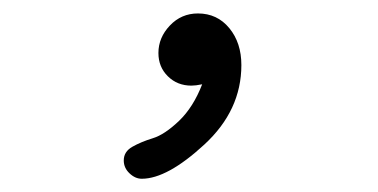

<svg xmlns="http://www.w3.org/2000/svg" viewBox="-20 -128 565 287"><path d="M165 111.8Q165 98.6 178 91.3Q190.9 84 208.5 78.6Q226.1 73.2 247.6 52.7Q269 32.2 282.2 -2Q272.5 0 266.1 0Q245.1 0 231 -13.9Q216.8 -27.8 216.8 -48.8Q216.8 -71.8 233.9 -89.8Q251 -107.9 275.9 -107.9Q304.7 -107.9 322.8 -85.9Q340.8 -64 340.8 -30.8Q340.8 37.1 285.4 88.1Q230 139.2 191.9 139.2Q182.1 139.2 173.6 131.1Q165 123 165 111.8Z"/></svg>

Font: CMU Typewriter Text
Style: LightOblique
Weight: 200
Italic angle: -9.46001°
Version: Version 0.7.0